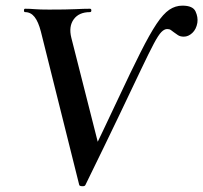

<svg xmlns="http://www.w3.org/2000/svg" viewBox="-20 -656 721 681"><path d="M261 0 125 -544Q116 -579 102.5 -596Q89 -613 69 -613Q65 -613 65 -619Q65 -625 69 -625Q86 -625 103.5 -623.5Q121 -622 154 -622Q216 -622 247 -623.5Q278 -625 299 -625Q304 -625 304 -619Q304 -613 299 -613Q260 -613 241.5 -587.5Q223 -562 233 -522L331 -136L280 -56Q350 -201 397.5 -302.5Q445 -404 478 -469.5Q511 -535 535 -571Q559 -607 580.5 -621.5Q602 -636 627 -636Q664 -636 673.5 -615.5Q683 -595 680 -575Q676 -552 662 -539Q648 -526 632 -526Q619 -526 611 -531.5Q603 -537 596 -542Q591 -546 586 -549.5Q581 -553 573 -553Q563 -553 552.5 -542.5Q542 -532 525.5 -501Q509 -470 480 -409Q451 -348 403.5 -248.5Q356 -149 283 0Q281 5 271.5 4.5Q262 4 261 0Z"/></svg>

Font: Cormorant Infant Light
Style: Italic
Weight: 300
Italic angle: -10°
Designer: Christian Thalmann (Catharsis Fonts)
Foundry: Catharsis Fonts
Version: Version 4.001